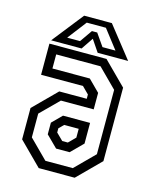

<svg xmlns="http://www.w3.org/2000/svg" viewBox="-107 -771 678 843"><g transform="rotate(15 232.0 -349.0)"><path d="M150.5 0 47.5 -103V-245.5L150.5 -348.5H275.5V-368L245 -398.5H54.5V-540H314L417 -437V-103L314 0ZM170.5 -38.5H295L381.5 -125V-417.5L297 -502H95.5V-438H265.5L317 -386.5V-311.5H168L86.5 -230.5V-122.5ZM202 -102.5 150.5 -153.5V-206.5L194 -250H317V-156L263.5 -102.5ZM219.5 -141.5H245L275.5 -172V-212H209.5L188.5 -191V-172ZM170 -698H296L408 -556H269.5L233 -610L196.5 -556H58ZM189 -671.5 123 -585.5H181.5L220.5 -641.5H244.5L283.5 -585.5H342.5L276 -671.5Z"/></g></svg>

Font: Tourney Condensed
Style: Regular
Weight: 400
Width: 3
Designer: Tyler Finck
Foundry: Etcetera Type Co
Version: Version 1.010; ttfautohint (v1.8.3)